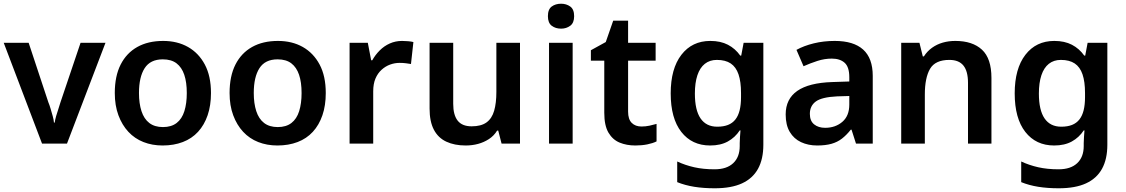

<svg xmlns="http://www.w3.org/2000/svg" viewBox="-20 -772 6050 1032"><path d="M206 0 0 -542H134L240 -222Q246 -208 252 -187.5Q258 -167 263.5 -147.5Q269 -128 270 -113H274Q276 -128 281.5 -147.5Q287 -167 294 -187Q301 -207 305 -222L413 -542H547L340 0Z M1114 -272Q1114 -205 1096 -152.5Q1078 -100 1044.5 -63.5Q1011 -27 962.5 -8.5Q914 10 854 10Q798 10 751 -8.5Q704 -27 670 -63.5Q636 -100 616.5 -152.5Q597 -205 597 -272Q597 -363 628.5 -425Q660 -487 718 -519.5Q776 -552 857 -552Q933 -552 990.5 -519.5Q1048 -487 1081 -425Q1114 -363 1114 -272ZM727 -272Q727 -216 740.5 -174.5Q754 -133 782.5 -111Q811 -89 856 -89Q901 -89 929.5 -111Q958 -133 971 -174.5Q984 -216 984 -272Q984 -330 970.5 -370Q957 -410 929 -431.5Q901 -453 855 -453Q788 -453 757.5 -405.5Q727 -358 727 -272Z M1731 -272Q1731 -205 1713 -152.5Q1695 -100 1661.5 -63.5Q1628 -27 1579.5 -8.5Q1531 10 1471 10Q1415 10 1368 -8.5Q1321 -27 1287 -63.5Q1253 -100 1233.5 -152.5Q1214 -205 1214 -272Q1214 -363 1245.5 -425Q1277 -487 1335 -519.5Q1393 -552 1474 -552Q1550 -552 1607.5 -519.5Q1665 -487 1698 -425Q1731 -363 1731 -272ZM1344 -272Q1344 -216 1357.5 -174.5Q1371 -133 1399.5 -111Q1428 -89 1473 -89Q1518 -89 1546.5 -111Q1575 -133 1588 -174.5Q1601 -216 1601 -272Q1601 -330 1587.5 -370Q1574 -410 1546 -431.5Q1518 -453 1472 -453Q1405 -453 1374.5 -405.5Q1344 -358 1344 -272Z M2141 -552Q2156 -552 2173.5 -550.5Q2191 -549 2202 -546L2189 -428Q2177 -430 2161.5 -432Q2146 -434 2128 -434Q2102 -434 2077 -425Q2052 -416 2031 -397Q2010 -378 1998 -349.5Q1986 -321 1986 -281V0H1859V-542H1957L1975 -448H1981Q1997 -477 2021 -501Q2045 -525 2075.5 -538.5Q2106 -552 2141 -552Z M2775 -542V0H2676L2658 -70H2652Q2635 -42 2608 -24.5Q2581 -7 2549.5 1.5Q2518 10 2483 10Q2423 10 2379 -10.5Q2335 -31 2312 -75Q2289 -119 2289 -188V-542H2416V-214Q2416 -154 2440 -123.5Q2464 -93 2515 -93Q2566 -93 2595 -114Q2624 -135 2636 -176.5Q2648 -218 2648 -278V-542Z M3058 -542V0H2931V-542ZM2996 -752Q3024 -752 3045 -737Q3066 -722 3066 -685Q3066 -649 3045 -633.5Q3024 -618 2996 -618Q2966 -618 2945.5 -633.5Q2925 -649 2925 -685Q2925 -722 2945.5 -737Q2966 -752 2996 -752Z M3428 -92Q3450 -92 3471 -96.5Q3492 -101 3509 -106V-12Q3489 -2 3459.5 4Q3430 10 3395 10Q3348 10 3310.5 -5.5Q3273 -21 3250.5 -59Q3228 -97 3228 -166V-446H3156V-502L3236 -546L3276 -661H3356V-542H3504V-446H3356V-172Q3356 -131 3375.5 -111.5Q3395 -92 3428 -92Z M3798 -552Q3853 -552 3892.5 -531.5Q3932 -511 3959 -473H3964L3977 -542H4083V6Q4083 83 4054.5 135Q4026 187 3968.5 213.5Q3911 240 3822 240Q3761 240 3711.5 232Q3662 224 3620 207V96Q3663 116 3711.5 127Q3760 138 3821 138Q3886 138 3921 105Q3956 72 3956 13V-3Q3956 -16 3957.5 -36.5Q3959 -57 3960 -71H3956Q3931 -33 3892 -11.5Q3853 10 3797 10Q3699 10 3642 -63Q3585 -136 3585 -270Q3585 -403 3642.5 -477.5Q3700 -552 3798 -552ZM3833 -450Q3795 -450 3768.5 -429Q3742 -408 3728.5 -367.5Q3715 -327 3715 -269Q3715 -180 3745.5 -135.5Q3776 -91 3835 -91Q3869 -91 3893 -100.5Q3917 -110 3932.5 -129.5Q3948 -149 3955.5 -179Q3963 -209 3963 -250V-272Q3963 -333 3949.5 -372.5Q3936 -412 3907.5 -431Q3879 -450 3833 -450Z M4467 -552Q4568 -552 4619.5 -505.5Q4671 -459 4671 -364V0H4581L4557 -75H4553Q4530 -46 4505.5 -27Q4481 -8 4449 1Q4417 10 4372 10Q4324 10 4285.5 -8Q4247 -26 4225 -63Q4203 -100 4203 -157Q4203 -240 4265.5 -283.5Q4328 -327 4454 -331L4545 -334V-357Q4545 -412 4520 -434.5Q4495 -457 4451 -457Q4412 -457 4373.5 -444.5Q4335 -432 4299 -416L4261 -504Q4301 -526 4354 -539Q4407 -552 4467 -552ZM4479 -254Q4397 -250 4365 -226.5Q4333 -203 4333 -160Q4333 -122 4356 -103.5Q4379 -85 4415 -85Q4470 -85 4507.5 -117Q4545 -149 4545 -210V-256Z M5115 -552Q5207 -552 5258 -505Q5309 -458 5309 -353V0H5183V-327Q5183 -389 5158.5 -419.5Q5134 -450 5083 -450Q5007 -450 4979 -402Q4951 -354 4951 -264V0H4824V-542H4922L4940 -469H4946Q4964 -497 4990 -515.5Q5016 -534 5047.5 -543Q5079 -552 5115 -552Z M5647 -552Q5702 -552 5741.5 -531.5Q5781 -511 5808 -473H5813L5826 -542H5932V6Q5932 83 5903.5 135Q5875 187 5817.5 213.5Q5760 240 5671 240Q5610 240 5560.5 232Q5511 224 5469 207V96Q5512 116 5560.5 127Q5609 138 5670 138Q5735 138 5770 105Q5805 72 5805 13V-3Q5805 -16 5806.5 -36.5Q5808 -57 5809 -71H5805Q5780 -33 5741 -11.5Q5702 10 5646 10Q5548 10 5491 -63Q5434 -136 5434 -270Q5434 -403 5491.5 -477.5Q5549 -552 5647 -552ZM5682 -450Q5644 -450 5617.5 -429Q5591 -408 5577.5 -367.5Q5564 -327 5564 -269Q5564 -180 5594.5 -135.5Q5625 -91 5684 -91Q5718 -91 5742 -100.5Q5766 -110 5781.5 -129.5Q5797 -149 5804.5 -179Q5812 -209 5812 -250V-272Q5812 -333 5798.5 -372.5Q5785 -412 5756.5 -431Q5728 -450 5682 -450Z"/></svg>

Font: Noto Sans Khmer SemiBold
Style: Regular
Weight: 600
Version: Version 2.003